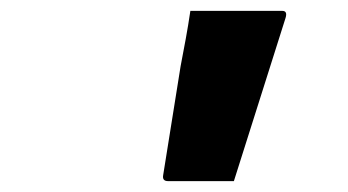

<svg xmlns="http://www.w3.org/2000/svg" viewBox="-20 -770 640 353"><path d="M410 -437H289Q278 -437 280 -448L312 -648Q317 -674 321.5 -698.5Q326 -723 330 -750H499Q509 -750 505 -737Z"/></svg>

Font: Recursive Mn Lnr St XBd
Style: Italic
Weight: 800
Italic angle: -15°
Monospace: yes
Version: Version 1.079;hotconv 1.0.112;makeotfexe 2.5.65598; ttfautoh